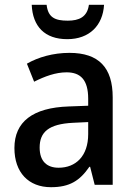

<svg xmlns="http://www.w3.org/2000/svg" viewBox="-20 -769 560 799"><path d="M413 -749H350C343 -698 309 -683 262 -683C209 -683 180 -696 174 -749H112C116 -659 166 -606 260 -606C352 -606 408 -663 413 -749ZM269 -549C201 -549 139 -531 92 -504L122 -429C166 -451 211 -468 257 -468C315 -468 347 -437 347 -358V-329L266 -326C116 -321 40 -262 40 -153C40 -51 99 10 192 10C270 10 312 -17 352 -75H355L374 0H449V-364C449 -488 391 -549 269 -549ZM284 -258 347 -261V-211C347 -119 295 -71 224 -71C176 -71 145 -97 145 -155C145 -219 182 -253 284 -258Z"/></svg>

Font: Noto Sans Myanmar UI SemiCondensed Medium
Style: Regular
Weight: 500
Width: 4
Designer: Monotype Design Team
Foundry: Monotype Imaging Inc.
Version: Version 2.103